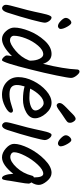

<svg xmlns="http://www.w3.org/2000/svg" viewBox="533 -1364 816 1922"><g transform="rotate(90 941.0 -403.0)"><path d="M270 -601Q270 -591 261 -583Q252 -575 242 -575Q218 -575 188.5 -604Q159 -633 159 -653Q159 -673 175 -691Q191 -709 207.5 -709Q224 -709 247 -668.5Q270 -628 270 -601ZM154 -511Q173 -511 190 -488Q207 -465 207 -443Q207 -421 178 -311.5Q149 -202 105 -66Q88 -16 62 -16Q48 -16 38 -27.5Q28 -39 28 -53.5Q28 -68 35.5 -99.5Q43 -131 57.5 -183.5Q72 -236 80.5 -269Q89 -302 98 -343.5Q107 -385 112.5 -410.5Q118 -436 125 -462Q139 -511 154 -511Z M697 -791Q713 -791 736.5 -761.5Q760 -732 760 -706Q760 -680 735 -558.5Q710 -437 677 -307Q605 -15 582 -15Q568 -15 551.5 -32.5Q535 -50 535 -63Q535 -76 542 -115Q444 -15 371 -15Q327 -15 291.5 -55Q256 -95 256 -138Q256 -200 289.5 -285.5Q323 -371 386 -441Q449 -511 520 -511Q591 -511 619 -426Q670 -638 675 -761Q675 -791 697 -791ZM587 -300Q587 -354 568.5 -391Q550 -428 524 -428Q481 -428 436 -375Q391 -322 364.5 -253.5Q338 -185 338 -135Q338 -117 351 -106Q364 -95 382 -95Q421 -95 487.5 -151Q554 -207 584 -283L587 -295Z M1177 -651Q1143 -628 1124 -615.5Q1105 -603 1092 -593Q1079 -583 1073 -579Q1047 -562 1036.5 -562Q1026 -562 1018.5 -570.5Q1011 -579 1011 -592.5Q1011 -606 1023 -622Q1035 -638 1059.5 -661.5Q1084 -685 1099 -699.5Q1114 -714 1121.5 -722Q1129 -730 1139 -738Q1157 -752 1170 -752Q1183 -752 1196 -733.5Q1209 -715 1209 -700.5Q1209 -686 1206.5 -679Q1204 -672 1194.5 -664Q1185 -656 1177 -651ZM845 -241Q831 -197 831 -162.5Q831 -128 852.5 -109Q874 -90 923 -90Q972 -90 1024.5 -107.5Q1077 -125 1082 -125Q1108 -125 1108 -105Q1108 -78 1047.5 -46.5Q987 -15 929 -15Q851 -15 801.5 -61.5Q752 -108 752 -179Q752 -250 790 -327.5Q828 -405 888.5 -458Q949 -511 1008 -511Q1067 -511 1115.5 -455Q1164 -399 1164 -345.5Q1164 -292 1106 -258.5Q1048 -225 975.5 -225Q903 -225 845 -241ZM867 -297Q912 -289 961 -289Q1010 -289 1048 -305.5Q1086 -322 1086 -349Q1086 -376 1061.5 -404Q1037 -432 1013 -432Q975 -432 935.5 -393.5Q896 -355 867 -297Z M1445 -601Q1445 -591 1436 -583Q1427 -575 1417 -575Q1393 -575 1363.5 -604Q1334 -633 1334 -653Q1334 -673 1350 -691Q1366 -709 1382.5 -709Q1399 -709 1422 -668.5Q1445 -628 1445 -601ZM1329 -511Q1348 -511 1365 -488Q1382 -465 1382 -443Q1382 -421 1353 -311.5Q1324 -202 1280 -66Q1263 -16 1237 -16Q1223 -16 1213 -27.5Q1203 -39 1203 -53.5Q1203 -68 1210.5 -99.5Q1218 -131 1232.5 -183.5Q1247 -236 1255.5 -269Q1264 -302 1273 -343.5Q1282 -385 1287.5 -410.5Q1293 -436 1300 -462Q1314 -511 1329 -511Z M1806 -309Q1818 -294 1818 -283Q1818 -255 1805.5 -187Q1793 -119 1790.5 -98Q1788 -77 1786 -64.5Q1784 -52 1781 -40Q1777 -15 1763 -15Q1745 -15 1733.5 -46.5Q1722 -78 1720 -128Q1631 -15 1555 -15Q1509 -15 1464.5 -54.5Q1420 -94 1420 -136Q1420 -196 1464 -284.5Q1508 -373 1578 -442Q1648 -511 1710 -511Q1755 -511 1793 -465.5Q1831 -420 1831 -383.5Q1831 -347 1806 -309ZM1756 -335Q1756 -428 1719 -428Q1680 -428 1628 -372.5Q1576 -317 1540 -247Q1504 -177 1504 -136Q1504 -119 1518 -108.5Q1532 -98 1551 -98Q1598 -98 1657 -161.5Q1716 -225 1739 -316Q1742 -331 1756 -334Z"/></g></svg>

Font: Kalam
Style: Regular
Weight: 400
Designer: Lipi Raval (Devanagari and Latin), Jonny Pinhorn (Latin)
Foundry: Indian Type Foundry
Version: Version 2.001;PS 1.0;hotconv 1.0.79;makeotf.lib2.5.61930; tt